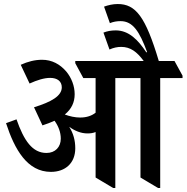

<svg xmlns="http://www.w3.org/2000/svg" viewBox="-20 -927 927 954"><path d="M233 -73C305 -73 354 -117 354 -190C354 -229 345 -263 324 -297C351 -277 382 -264 415 -264C430 -264 443 -266 455 -271V-45L542 7H553V-539H678V-45L765 7H776V-539H887V-551L847 -624H769C703 -845 654 -907 565 -907C540 -907 516 -901 497 -894L526 -812C543 -819 560 -822 579 -822C640 -822 673 -771 711 -668L707 -667C666 -729 620 -776 555 -776C531 -776 512 -772 494 -765L524 -681C544 -690 563 -694 582 -694C628 -694 660 -670 694 -624H354V-613L394 -539H455V-367C436 -352 411 -343 378 -343C353 -343 326 -349 302 -358C335 -385 351 -418 351 -459C351 -500 335 -541 309 -572C278 -608 238 -630 189 -630C153 -630 118 -621 83 -605L127 -512C164 -529 200 -540 229 -540C265 -540 287 -523 287 -493C287 -451 237 -421 149 -394L191 -304C213 -311 233 -319 251 -327C270 -301 282 -270 282 -238C282 -197 255 -167 211 -167C141 -167 99 -228 62 -334L10 -315C53 -183 116 -73 233 -73Z"/></svg>

Font: Noto Serif Devanagari Condensed SemiBold
Style: Regular
Weight: 600
Width: 3
Designer: Universal Thirst, Indian Type Foundry and the Monotype Design Team
Foundry: Monotype Imaging Inc.
Version: Version 2.004